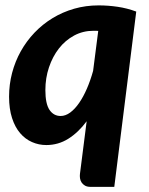

<svg xmlns="http://www.w3.org/2000/svg" viewBox="-20 -544 566 730"><path d="M414.5 166.5H324.5Q311.5 166.5 303.2 161.8Q295 157 290.2 149.8Q285.5 142.5 284.2 133.8Q283 125 284 117L309.5 -83Q278 -40.5 239.8 -16.5Q201.5 7.5 156 7.5Q127.5 7.5 101.8 -3.8Q76 -15 56.5 -37.8Q37 -60.5 25.8 -95.2Q14.5 -130 14.5 -176.5Q14.5 -223 26 -266.8Q37.5 -310.5 59 -349Q80.5 -387.5 111.2 -419.8Q142 -452 179.8 -475Q217.5 -498 261.8 -510.8Q306 -523.5 355 -523.5Q391 -523.5 427 -518.2Q463 -513 498 -500ZM210.5 -103Q229 -103 247 -116.2Q265 -129.5 281 -152.8Q297 -176 310.5 -207.2Q324 -238.5 334 -274.5L353.5 -426.5Q348.5 -427 344 -427Q339.5 -427 335.5 -427Q295.5 -427 262 -409Q228.5 -391 204.2 -360Q180 -329 166.2 -288Q152.5 -247 152.5 -201.5Q152.5 -149.5 168.2 -126.2Q184 -103 210.5 -103Z"/></svg>

Font: Lato Heavy
Style: Italic
Weight: 800
Italic angle: -7°
Designer: Lukasz Dziedzic
Foundry: tyPoland Lukasz Dziedzic
Version: Version 2.007; 2014-02-27